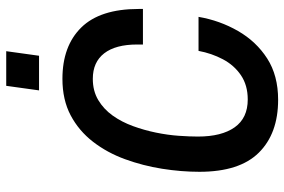

<svg xmlns="http://www.w3.org/2000/svg" viewBox="-172 -752 935 632"><g transform="rotate(-90 296.0 -435.5)"><path d="M284 12Q173 12 110 -51.5Q47 -115 47 -247Q47 -307 57 -370Q67 -433 88.5 -492Q110 -551 146 -597.5Q182 -644 233 -671Q284 -698 353 -698Q461 -698 522 -636Q583 -574 583 -447V-433H466V-452Q466 -523 437 -560.5Q408 -598 353 -598Q313 -598 283 -580Q253 -562 232 -532.5Q211 -503 197.5 -466Q184 -429 176 -390Q168 -351 165.5 -315Q163 -279 163 -252Q163 -174 193.5 -131Q224 -88 285 -88Q332 -88 365 -110.5Q398 -133 417.5 -170Q437 -207 445 -250H557Q545 -180 510.5 -120Q476 -60 420 -24Q364 12 284 12ZM315 -775 330 -883H444L429 -775Z"/></g></svg>

Font: Archivo Narrow SemiBold
Style: Italic
Weight: 600
Italic angle: -8°
Designer: Hector Gatti
Foundry: Omnibus-Type
Version: Version 3.002